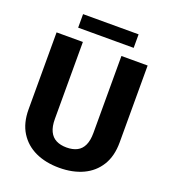

<svg xmlns="http://www.w3.org/2000/svg" viewBox="-154 -973 971 1095"><g transform="rotate(20 331.0 -425.0)"><path d="M447.8 -710.9H606.9V-244.1Q606.9 -161.1 572 -104.5Q537.1 -47.9 475.1 -19Q413.1 9.8 331.5 9.8Q249.5 9.8 187.3 -19Q125 -47.9 89.6 -104.5Q54.2 -161.1 54.2 -244.1V-710.9H213.9V-244.1Q213.9 -198.2 227.8 -169.2Q241.7 -140.1 268.1 -126.7Q294.4 -113.3 331.5 -113.3Q368.7 -113.3 394.8 -126.7Q420.9 -140.1 434.3 -169.2Q447.8 -198.2 447.8 -244.1ZM497.6 -860.4V-778.3H160.6V-860.4Z"/></g></svg>

Font: Roboto ExtraBold
Style: Regular
Weight: 800
Designer: Christian Robertson
Foundry: Google
Version: Version 3.009; 2024